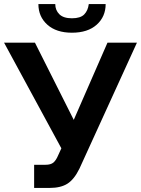

<svg xmlns="http://www.w3.org/2000/svg" viewBox="-25 -920 694 945"><path d="M143 5V-109H199Q225 -109 238 -120Q251 -131 261 -155L277 -190L-5 -710H147L338 -330L504 -710H649L366 -90Q340 -37 307 -16Q274 5 219 5ZM164 -900H247Q247 -870 267 -850Q287 -830 329 -830Q371 -830 389.5 -849Q408 -868 412 -900H495Q495 -838 451 -798.5Q407 -759 329 -759Q252 -759 208 -798.5Q164 -838 164 -900Z"/></svg>

Font: YasnoRaleway
Style: Bold
Weight: 700
Designer: Matt McInerney, Pablo Impallari, Rodrigo Fuenzalida
Foundry: Matt McInerney, Pablo Impallari, Rodrigo Fuenzalida
Version: Version 4.026